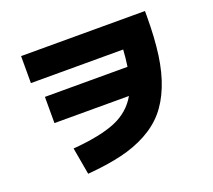

<svg xmlns="http://www.w3.org/2000/svg" viewBox="-131 -913 1261 1136"><g transform="rotate(-20 500.0 -345.0)"><path d="M155 -300V-465H675Q683 -518 686 -570H105V-740H885V-710Q885 -572 870.5 -467Q856 -362 823 -279.5Q790 -197 741 -140Q692 -83 618.5 -43Q545 -3 453.5 18.5Q362 40 240 50L210 -120Q383 -134 479 -174Q575 -214 624 -300Z"/></g></svg>

Font: Mplus 1p Black
Style: Regular
Weight: 900
Version: Version 1.061